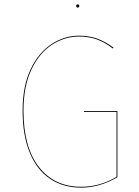

<svg xmlns="http://www.w3.org/2000/svg" viewBox="-20 -854 640 883"><path d="M502 -635 499 -631Q463 -659 426 -672.5Q389 -686 344 -686Q278 -686 219.5 -648.5Q161 -611 124.5 -534Q88 -457 88 -345Q88 -177 159 -86Q230 5 353 5Q440 5 516 -41V-339H366V-343H520V-39Q438 9 353 9Q271 9 210.5 -31.5Q150 -72 117 -151.5Q84 -231 84 -345Q84 -458 121 -535.5Q158 -613 217.5 -651.5Q277 -690 344 -690Q389 -690 426.5 -676.5Q464 -663 502 -635ZM345 -826Q345 -824 343 -821.5Q341 -819 338 -819Q334 -819 332 -821.5Q330 -824 330 -826Q330 -829 332 -831.5Q334 -834 338 -834Q341 -834 343 -831.5Q345 -829 345 -826Z"/></svg>

Font: FiraGO Four
Style: Regular
Weight: 100
Designer: bBox Type
Foundry: bBox Type GmbH
Version: Version 1.001